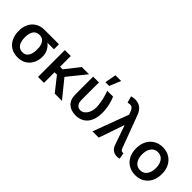

<svg xmlns="http://www.w3.org/2000/svg" viewBox="119 -1722 2677 2677"><g transform="rotate(45 1457.5 -383.5)"><path d="M53.2 -258.8V-269.5Q53.2 -343.3 82.3 -401.6Q111.3 -460 166.3 -494.1Q221.2 -528.3 299.3 -528.3Q313 -524.4 325 -511.7Q336.9 -499 353.3 -484.6Q369.6 -470.2 397 -460.4Q438 -445.3 470.9 -414.6Q503.9 -383.8 523.4 -341.3Q543 -298.8 543 -249V-238.3Q543 -171.9 514.6 -115.2Q486.3 -58.6 432.4 -24.4Q378.4 9.8 301.3 9.8Q222.2 9.8 166.7 -25.6Q111.3 -61 82.3 -121.8Q53.2 -182.6 53.2 -258.8ZM176.8 -269.5V-258.8Q177.2 -212.4 189.5 -173.8Q201.7 -135.3 228.8 -112.1Q255.9 -88.9 301.3 -88.9Q343.8 -88.9 369.6 -112.1Q395.5 -135.3 407.5 -173.8Q419.4 -212.4 418.9 -258.8V-269.5Q419.4 -313 407.2 -349.4Q395 -385.7 368.9 -407.7Q342.8 -429.7 299.3 -429.7Q255.9 -429.7 228.8 -407.7Q201.7 -385.7 189.5 -349.4Q177.2 -313 176.8 -269.5ZM582.5 -528.3V-429.7H299.3V-528.3Z M814.9 -529.3V0H697.8V-529.3ZM1174.8 -529.3 916 -209H785.2L779.3 -317.9H865.2L1032.7 -529.3ZM1027.3 0 853.5 -219.7 932.1 -292.5 1169.9 0Z M1238.3 -545.9H1353V-206.1Q1353 -161.6 1365.5 -135.7Q1377.9 -109.9 1397.9 -98.9Q1418 -87.9 1440.9 -87.4Q1481 -87.9 1510.7 -114Q1540.5 -140.1 1557.4 -183.3Q1574.2 -226.6 1573.7 -277.3Q1573.2 -319.3 1565.4 -365.7Q1557.6 -412.1 1544.9 -458.7Q1532.2 -505.4 1517.1 -545.9H1630.9Q1646 -516.1 1658.9 -472.2Q1671.9 -428.2 1679.7 -377.4Q1687.5 -326.7 1687.5 -277.3Q1687.5 -219.2 1673.6 -167.2Q1659.7 -115.2 1630.4 -75.4Q1601.1 -35.6 1554.9 -12.9Q1508.8 9.8 1444.3 9.8Q1352.1 9.8 1294.9 -42.5Q1237.8 -94.7 1238.3 -207.5ZM1413.6 -611.8 1444.8 -779.3H1557.6L1487.8 -611.8Z M2259.3 8.3Q2213.9 7.8 2179.9 -16.4Q2146 -40.5 2127.9 -89.8L2016.6 -408.7L1973.6 -513.2L1953.1 -565.9Q1939.9 -600.1 1925 -616.9Q1910.2 -633.8 1888.9 -636Q1867.7 -638.2 1834 -629.4L1806.2 -725.1Q1818.8 -730 1837.2 -733.6Q1855.5 -737.3 1877.4 -737.3Q1940.4 -737.3 1984.6 -705.1Q2028.8 -672.9 2052.7 -608.4L2228.5 -138.2Q2237.3 -115.7 2246.3 -102.5Q2255.4 -89.4 2275.4 -88.9Q2285.6 -89.8 2293 -90.8L2308.6 2Q2298.8 4.4 2285.2 6.3Q2271.5 8.3 2259.3 8.3ZM1771.5 0 1986.3 -575.7 2050.8 -371.6H2022.9L1895 0Z M2622.6 11.2Q2546.4 11.2 2489 -23.2Q2431.6 -57.6 2399.9 -119.4Q2368.2 -181.2 2368.2 -262.7Q2368.2 -345.2 2399.9 -407.2Q2431.6 -469.2 2489 -503.9Q2546.4 -538.6 2622.6 -538.6Q2699.7 -538.6 2756.8 -503.9Q2814 -469.2 2845.7 -407.2Q2877.4 -345.2 2877.4 -262.7Q2877.4 -181.2 2845.7 -119.4Q2814 -57.6 2756.8 -23.2Q2699.7 11.2 2622.6 11.2ZM2623 -85.9Q2667 -85.9 2697.3 -108.6Q2727.5 -131.3 2743.4 -171.4Q2759.3 -211.4 2759.3 -263.2Q2759.3 -315.4 2743.4 -355.5Q2727.5 -395.5 2697.3 -418.2Q2667 -440.9 2623 -440.9Q2579.1 -440.9 2548.8 -418.2Q2518.6 -395.5 2502.7 -355.5Q2486.8 -315.4 2486.8 -263.2Q2486.8 -211.4 2502.7 -171.4Q2518.6 -131.3 2548.8 -108.6Q2579.1 -85.9 2623 -85.9Z"/></g></svg>

Font: Inter Cardless Tabular Medium
Style: Regular
Weight: 500
Designer: Rasmus Andersson
Foundry: rsms
Version: Version 4.000;git-4fc901f